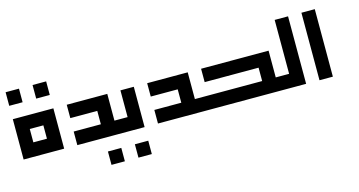

<svg xmlns="http://www.w3.org/2000/svg" viewBox="-56 -699 1608 860"><g transform="rotate(-15 748.5 -269.0)"><path d="M0 -362H188V-300V-238V-175H0V-238V-300ZM62 -300V-238H125V-300ZM125 -424V-487H188V-424ZM0 -424V-487H62V-424Z M250 -362H438V-300V-238H500V-175H438H250V-238H375V-300H250Z M374 -50V-112H436V-50ZM499 -50V-112H561V-50ZM499 -362H561V-175H499H311H249V-238H311H499Z M623 -362H811V-300V-238H873V-175H811H623V-238H748V-300H623Z M873 -362H1186V-300V-238V-237H1248V-175H1186H1185H810H748V-237H810V-238H1123V-300H873Z M1248 -488H1310V-175H1248H1185H1123V-238H1185H1248Z M1372 -175V-488H1434V-175Z"/></g></svg>

Font: Jawi Kufi
Style: Medium
Weight: 500
Version: Version 2.3